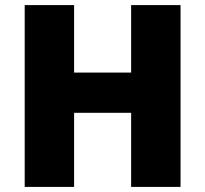

<svg xmlns="http://www.w3.org/2000/svg" viewBox="-20 -827 806 754"><path d="M689 -93V-807H495V-542H271V-807H77V-93H271V-384H495V-93Z"/></svg>

Font: Noto Sans Telugu UI Black
Style: Regular
Weight: 900
Designer: Jelle Bosma - Monotype Design Team
Foundry: Monotype Imaging Inc.
Version: Version 2.005